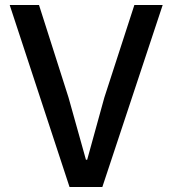

<svg xmlns="http://www.w3.org/2000/svg" viewBox="-20 -753 696 773"><path d="M392 0H260L19 -733H137L256 -360L326 -110H331L400 -360L521 -733H635Z"/></svg>

Font: IBM Plex Sans JP Medium
Style: Regular
Weight: 500
Designer: Mike Abbink; Paul van der Laan; Pieter van Rosmalen; Wujin Sim; Yejin Wi; Jinhee Kim; Boomi Park; Yona Kim; Kichan Ma
Foundry: Sandoll Inc.
Version: Version 1.001